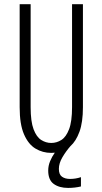

<svg xmlns="http://www.w3.org/2000/svg" viewBox="-20 -720 490 918"><path d="M225 11Q184 11 149.8 -9.5Q115.5 -30 94.8 -77.8Q74 -125.5 74 -207.5V-700H126.5V-208Q126.5 -139 140.5 -102Q154.5 -65 177 -50.8Q199.5 -36.5 225 -36.5Q251 -36.5 273.5 -50.8Q296 -65 310.2 -102Q324.5 -139 324.5 -208V-700H376.5V-207.5Q376.5 -135.5 360 -90.2Q343.5 -45 316.5 -21Q295.5 3 278.5 31.8Q261.5 60.5 261.5 87.5Q261.5 114.5 276.5 125Q291.5 135.5 314.5 135.5Q342 135.5 367 127V171.5Q338 178.5 305.5 178.5Q263.5 178.5 237 159.5Q210.5 140.5 210.5 95.5Q210.5 72.5 219.5 50.8Q228.5 29 242 10Q234 11 225 11Z"/></svg>

Font: Trispace Condensed ExtraLight
Style: Regular
Weight: 200
Width: 3
Designer: Tyler Finck
Foundry: Etcetera Type Company
Version: Version 1.210; ttfautohint (v1.8.3)